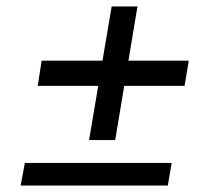

<svg xmlns="http://www.w3.org/2000/svg" viewBox="-20 -584 666 595"><path d="M256 -150 326 -564H406L337 -150ZM97 -318 109 -396H565L552 -318ZM44 -9 57 -79H512L500 -9Z"/></svg>

Font: Figtree Light Medium
Style: Italic
Weight: 500
Italic angle: -9.5°
Version: Version 2.000